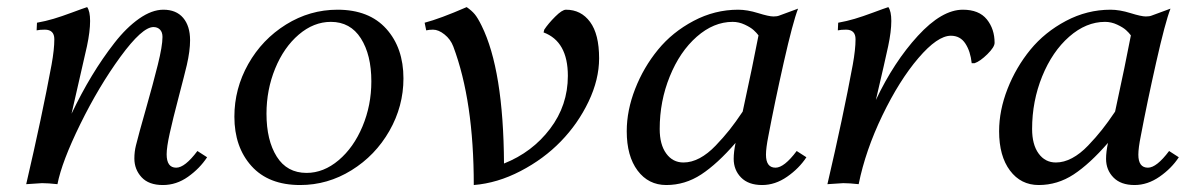

<svg xmlns="http://www.w3.org/2000/svg" viewBox="-20 -518 3341 540"><path d="M439.5 -490.7Q475.6 -490.7 495.1 -467.8Q514.6 -444.8 514.6 -404.8Q514.6 -375 505.4 -335Q499.5 -310.1 482.7 -245.8Q465.8 -181.6 457.3 -142.8Q448.7 -104 448.7 -84Q448.7 -46.4 475.6 -46.4Q500 -46.4 535.2 -93.3L562.5 -75.7Q541.5 -43.9 508.8 -20.8Q476.1 2.4 438 2.4Q398.4 2.4 378.2 -19.5Q357.9 -41.5 357.9 -72.3Q357.9 -91.3 362.3 -108.9Q370.1 -140.6 390.4 -211.7Q410.6 -282.7 423.8 -335.7Q437 -388.7 437 -414.1Q437 -427.7 429.9 -434.8Q422.9 -441.9 411.6 -441.9Q379.9 -441.9 318.8 -358.4Q257.8 -274.9 205.8 -168.9Q153.8 -63 141.6 0Q115.7 -2.9 98.1 -2.9L53.7 0Q98.1 -190.9 125 -335.9Q132.8 -378.9 132.8 -407.7Q132.8 -434.6 106 -434.6Q91.8 -434.6 83 -432.6L84 -454.1Q108.4 -458.5 130.6 -465.1Q152.8 -471.7 182.9 -482.9Q212.9 -494.1 225.1 -498Q233.4 -486.3 233.4 -459Q233.4 -429.7 224.6 -388.2Q217.3 -355 181.2 -198.2Q208.5 -255.4 238.3 -304.7Q268.1 -354 301.8 -397.2Q335.4 -440.4 371.3 -465.6Q407.2 -490.7 439.5 -490.7Z M929.2 -490.7Q1018.1 -490.7 1066.4 -437Q1114.7 -383.3 1114.7 -297.4Q1114.7 -219.2 1075.2 -149.9Q1035.6 -80.6 968.5 -39.1Q901.4 2.4 824.2 2.4Q735.4 2.4 687.3 -51Q639.2 -104.5 639.2 -189.9Q639.2 -268.6 678.2 -337.9Q717.3 -407.2 784.4 -449Q851.6 -490.7 929.2 -490.7ZM910.6 -456.5Q862.3 -456.5 820.3 -420.7Q778.3 -384.8 753.9 -325.2Q729.5 -265.6 729.5 -198.2Q729.5 -123.5 758.3 -77.6Q787.1 -31.7 842.3 -31.7Q890.1 -31.7 932.4 -67.4Q974.6 -103 999.5 -162.4Q1024.4 -221.7 1024.4 -289.1Q1024.4 -363.8 994.9 -410.2Q965.3 -456.5 910.6 -456.5Z M1312.5 2.4Q1312.5 -233.9 1254.9 -387.2Q1247.1 -407.7 1230.2 -421.1Q1213.4 -434.6 1197.8 -434.6Q1187.5 -434.6 1178.7 -432.6L1174.3 -454.1Q1217.3 -465.3 1292.5 -498Q1306.6 -488.3 1315.2 -478Q1323.7 -467.8 1334.5 -445.8Q1396 -321.3 1397.5 -58.1Q1477.1 -89.8 1527.1 -155.8Q1577.1 -221.7 1577.1 -304.7Q1577.1 -401.4 1508.8 -426.8L1510.7 -434.6Q1522 -451.7 1541.5 -471.2Q1561 -490.7 1571.8 -490.7Q1614.3 -490.7 1639.6 -456.3Q1665 -421.9 1665 -354Q1665 -294.4 1635.3 -232.2Q1605.5 -169.9 1557.4 -120.4Q1509.3 -70.8 1444.1 -36.9Q1378.9 -2.9 1312.5 2.4Z M2048.8 -116.2Q1997.6 -57.1 1952.1 -27.3Q1906.7 2.4 1854 2.4Q1803.7 2.4 1773.2 -38.3Q1742.7 -79.1 1742.7 -148.9Q1742.7 -207.5 1766.4 -268.1Q1790 -328.6 1830.6 -378.2Q1871.1 -427.7 1930.7 -459.2Q1990.2 -490.7 2056.2 -490.7Q2081.5 -490.7 2112.1 -481.2Q2142.6 -471.7 2155.3 -471.7Q2165.5 -471.7 2171.4 -474.1L2224.6 -493.7Q2210 -456.1 2184.3 -342.5Q2158.7 -229 2141.1 -135.7Q2134.3 -101.6 2134.3 -83Q2134.3 -46.4 2161.1 -46.4Q2185.5 -46.4 2220.7 -93.3L2248 -75.7Q2227.5 -44.4 2193.8 -21Q2160.2 2.4 2123.5 2.4Q2085 2.4 2064.2 -18.8Q2043.5 -40 2043.5 -71.3Q2043.5 -90.8 2048.8 -116.2ZM2068.8 -204.1Q2098.6 -341.3 2113.3 -418.5Q2107.9 -425.8 2099.6 -433.3Q2091.3 -440.9 2074.7 -448.7Q2058.1 -456.5 2040.5 -456.5Q1987.3 -456.5 1939.7 -414.8Q1892.1 -373 1863.8 -303.2Q1835.4 -233.4 1835.4 -155.3Q1835.4 -111.3 1853.8 -86.2Q1872.1 -61 1902.3 -61Q1924.8 -61 1947.8 -73.2Q1970.7 -85.4 1992.9 -108.6Q2015.1 -131.8 2032 -153.1Q2048.8 -174.3 2068.8 -204.1Z M2478.5 -498Q2486.8 -486.3 2486.8 -459Q2486.8 -429.7 2478 -388.2Q2469.7 -349.1 2443.4 -236.8Q2494.1 -343.8 2561.5 -417.2Q2628.9 -490.7 2688 -490.7Q2733.4 -490.7 2755.4 -463.6Q2777.3 -436.5 2777.3 -397.5Q2777.3 -385.7 2757.1 -365.7Q2736.8 -345.7 2721.2 -340.3H2712.9Q2709.5 -373.5 2695.1 -395.5Q2680.7 -417.5 2654.3 -417.5Q2616.7 -417.5 2563 -354.7Q2509.3 -292 2461.7 -193.4Q2414.1 -94.7 2395 0Q2369.1 -2.9 2351.6 -2.9L2307.1 0Q2351.6 -190.9 2378.4 -335.9Q2386.2 -378.9 2386.2 -407.7Q2386.2 -434.6 2359.4 -434.6Q2345.2 -434.6 2336.4 -432.6L2337.4 -454.1Q2361.8 -458.5 2384 -465.1Q2406.2 -471.7 2436.3 -482.9Q2466.3 -494.1 2478.5 -498Z M3096.2 -116.2Q3044.9 -57.1 2999.5 -27.3Q2954.1 2.4 2901.4 2.4Q2851.1 2.4 2820.6 -38.3Q2790 -79.1 2790 -148.9Q2790 -207.5 2813.7 -268.1Q2837.4 -328.6 2877.9 -378.2Q2918.5 -427.7 2978 -459.2Q3037.6 -490.7 3103.5 -490.7Q3128.9 -490.7 3159.4 -481.2Q3189.9 -471.7 3202.6 -471.7Q3212.9 -471.7 3218.8 -474.1L3272 -493.7Q3257.3 -456.1 3231.7 -342.5Q3206.1 -229 3188.5 -135.7Q3181.6 -101.6 3181.6 -83Q3181.6 -46.4 3208.5 -46.4Q3232.9 -46.4 3268.1 -93.3L3295.4 -75.7Q3274.9 -44.4 3241.2 -21Q3207.5 2.4 3170.9 2.4Q3132.3 2.4 3111.6 -18.8Q3090.8 -40 3090.8 -71.3Q3090.8 -90.8 3096.2 -116.2ZM3116.2 -204.1Q3146 -341.3 3160.6 -418.5Q3155.3 -425.8 3147 -433.3Q3138.7 -440.9 3122.1 -448.7Q3105.5 -456.5 3087.9 -456.5Q3034.7 -456.5 2987.1 -414.8Q2939.5 -373 2911.1 -303.2Q2882.8 -233.4 2882.8 -155.3Q2882.8 -111.3 2901.1 -86.2Q2919.4 -61 2949.7 -61Q2972.2 -61 2995.1 -73.2Q3018.1 -85.4 3040.3 -108.6Q3062.5 -131.8 3079.3 -153.1Q3096.2 -174.3 3116.2 -204.1Z"/></svg>

Font: Flanker
Style: Italic
Weight: 400
Italic angle: -12°
Designer: Flanker
Version: Version 2.027